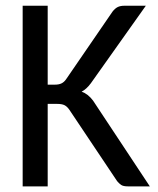

<svg xmlns="http://www.w3.org/2000/svg" viewBox="-20 -662 560 682"><path d="M149.4 -361.3H174.8Q189 -361.3 198.2 -365.7Q207.5 -370.1 214.4 -379.9L379.9 -621.1Q388.7 -632.3 398.2 -637Q407.7 -641.6 421.9 -641.6H498L302.7 -366.2Q287.1 -345.2 270 -336.4Q292.5 -328.6 310.5 -304.7L512.2 0H434.1Q418 0 410.4 -5.1Q402.8 -10.3 396 -18.6L226.1 -272.5Q218.3 -283.7 209.2 -288.3Q200.2 -293 182.1 -293H149.4V0H60.5V-641.6H149.4Z"/></svg>

Font: Carlito
Style: Regular
Weight: 400
Designer: Lukasz Dziedzic
Foundry: tyPoland Lukasz Dziedzic
Version: Version 1.104